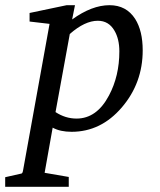

<svg xmlns="http://www.w3.org/2000/svg" viewBox="-89 -502 615 740"><path d="M461 -308Q461 -182 380.5 -88Q300 6 187 6Q143 6 114 -10L83 164L176 180V218H-69V181L-7 167Q-2 167 0 154L102 -410L25 -419V-452L168 -482H200L189 -427Q265 -482 333 -482Q398 -482 432 -429Q461 -383 461 -308ZM371 -304Q371 -352 352 -384Q330 -422 288 -422Q238 -422 180 -371L125 -70Q163 -45 206 -45Q284 -45 331 -134Q371 -209 371 -304Z"/></svg>

Font: Apparatus SIL
Style: Italic
Weight: 400
Italic angle: -11°
Version: Version 1.0